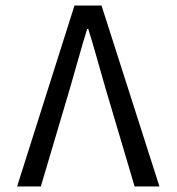

<svg xmlns="http://www.w3.org/2000/svg" viewBox="-20 -676 640 696"><path d="M42 0 250 -656H348L558 0H468L363 -354Q346 -412 332 -462.5Q318 -513 300 -571H296Q278 -513 264 -462.5Q250 -412 233 -354L128 0Z"/></svg>

Font: Source Code Variable
Style: Regular
Weight: 400
Monospace: yes
Designer: Paul D. Hunt, Teo Tuominen
Foundry: Adobe Systems Incorporated
Version: Version 1.010;hotconv 1.0.106;makeotfexe 2.5.65593